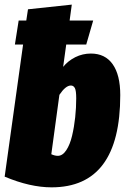

<svg xmlns="http://www.w3.org/2000/svg" viewBox="-20 -784 544 824"><path d="M370.1 -554.2Q431.2 -554.2 463.6 -508.3Q496.1 -462.4 496.1 -376Q496.1 20 201.2 20Q108.9 20 0 -25.9L79.1 -592.8H43.9L60.1 -695.8H92.8L100.1 -744.1L288.1 -764.2L278.8 -695.8H379.9L350.1 -592.8H264.2L251 -497.1Q272 -522.9 303.2 -538.6Q334.5 -554.2 370.1 -554.2ZM228 -115.2Q248.5 -115.2 264.4 -139.2Q280.3 -163.1 289.3 -201.2Q298.3 -239.3 302.7 -280.5Q307.1 -321.8 307.1 -361.8Q307.1 -395 301.3 -406Q295.4 -417 284.2 -417Q261.7 -417 234.9 -377L200.2 -122.1Q215.3 -115.2 228 -115.2Z"/></svg>

Font: Fira Sans Compressed Heavy
Style: Italic
Weight: 900
Width: 3
Italic angle: -8°
Designer: Carrois Corporate & Edenspiekermann AG
Foundry: Carrois Corporate GbR & Edenspiekermann AG
Version: Version 4.203;PS 004.203;hotconv 1.0.88;makeotf.lib2.5.64775